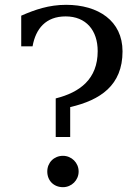

<svg xmlns="http://www.w3.org/2000/svg" viewBox="-20 -714 576 796"><path d="M488 -501C488 -628 387 -694 254 -694C183 -694 125 -674 68 -649V-522H115C128 -595 170 -646 252 -646C337 -646 385 -588 385 -502C385 -386 311 -331 211 -306V-146H271V-270C396 -299 488 -360 488 -501ZM241 -68C204 -68 176 -40 176 -3C176 35 203 62 241 62C277 62 306 33 306 -3C306 -39 277 -68 241 -68Z"/></svg>

Font: Iranian Serif 
Style: Regular
Weight: 400
Designer: Hooman Mehr, Hadi Navid in Neviseh Pardaz Co. Ltd. (http://nevisa.com)
Foundry: http://font-store.ir
Version: 5.0.2 build 3/9/1393